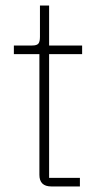

<svg xmlns="http://www.w3.org/2000/svg" viewBox="-20 -672 360 692"><path d="M165 0Q122 0 122 -42V-477H30V-508H96Q113 -508 118.5 -515Q124 -522 124 -539V-652H157V-508H276V-477H157V-31H268V0Z"/></svg>

Font: IBM Plex Sans Thai Looped ExtraLight
Style: Regular
Weight: 200
Designer: Mike Abbink, Paul van der Laan, Pieter van Rosmalen, Ben Mitchell, Mark Frömberg
Foundry: Bold Monday
Version: Version 1.0